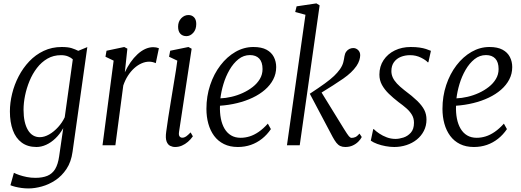

<svg xmlns="http://www.w3.org/2000/svg" viewBox="-20 -836 3001 1105"><path d="M397.5 38Q389.5 96 362.8 136.2Q336 176.5 298.8 201.2Q261.5 226 220.8 237.2Q180 248.5 144 248.5Q124 248.5 104 245.8Q84 243 67.2 238.8Q50.5 234.5 40 230L60 158.5Q72.5 165 91.5 171.5Q110.5 178 134.2 182.8Q158 187.5 183.5 187.5Q224.5 187.5 252.8 175.8Q281 164 297.5 136.8Q314 109.5 320.5 63L344 -98.5Q324.5 -64 299.2 -39.8Q274 -15.5 245.8 -2.8Q217.5 10 190 10Q139 10 104.8 -15.5Q70.5 -41 53.8 -87Q37 -133 37 -194.5Q37 -244.5 49.8 -296.8Q62.5 -349 87.5 -397Q112.5 -445 148.5 -483Q184.5 -521 231.5 -543.2Q278.5 -565.5 335 -565.5Q371.5 -565.5 392.5 -558.8Q413.5 -552 430.5 -543.5L482.5 -565ZM399 -494.5Q389.5 -504 372 -511.2Q354.5 -518.5 331 -518.5Q287.5 -518.5 253 -498.5Q218.5 -478.5 192.8 -445Q167 -411.5 150 -370.2Q133 -329 124.2 -286Q115.5 -243 115.5 -204.5Q115.5 -166.5 122 -137.2Q128.5 -108 140.8 -87.5Q153 -67 170.2 -56.8Q187.5 -46.5 209 -46.5Q235 -46.5 262.8 -62.2Q290.5 -78 314.5 -104.5Q338.5 -131 352.5 -161Z M570 0 634 -487 587 -509.5 593 -544 695 -565.5 713 -556 703.5 -466.5 698.5 -420Q713 -451 731.2 -477.2Q749.5 -503.5 770.8 -523.2Q792 -543 815.2 -553.8Q838.5 -564.5 862 -564.5Q870.5 -564.5 878.5 -563Q886.5 -561.5 894.5 -558.5L876.5 -472.5Q867.5 -476.5 858 -478.8Q848.5 -481 838 -481Q816.5 -481 794.5 -471.2Q772.5 -461.5 752.5 -443.5Q732.5 -425.5 716.2 -400.2Q700 -375 689.5 -344L644 0Z M987.5 10Q973 10 959.2 3.2Q945.5 -3.5 938.5 -22.5Q931.5 -41.5 936.5 -77.5Q941 -114 948.5 -160.8Q956 -207.5 964 -256.8Q972 -306 979.5 -351.5Q987 -397 992.8 -432.8Q998.5 -468.5 1000.5 -487L953 -509.5L959.5 -544L1064.5 -565.5L1083 -555.5L1010.5 -78Q1007.5 -58.5 1013.5 -51Q1019.5 -43.5 1029 -43.5Q1040.5 -43.5 1050.8 -50.5Q1061 -57.5 1077 -74L1090 -51.5Q1077.5 -33.5 1061.5 -19.8Q1045.5 -6 1027 2Q1008.5 10 987.5 10ZM1053 -628Q1031 -628 1018 -641.8Q1005 -655.5 1005 -682.5Q1005 -712 1023 -730.8Q1041 -749.5 1064.5 -749.5Q1084.5 -749.5 1097 -736.2Q1109.5 -723 1109.5 -698Q1109.5 -666 1092 -647Q1074.5 -628 1053 -628Z M1539 -93Q1517 -60.5 1488 -37.5Q1459 -14.5 1424 -2.2Q1389 10 1349 10Q1303 10 1268.8 -7Q1234.5 -24 1212.2 -54.2Q1190 -84.5 1179 -124.2Q1168 -164 1168 -209.5Q1168 -282 1189.5 -346.5Q1211 -411 1248.8 -460.2Q1286.5 -509.5 1335.2 -537.5Q1384 -565.5 1438.5 -565.5Q1485 -565.5 1513.8 -550Q1542.5 -534.5 1556 -508Q1569.5 -481.5 1569.5 -450Q1569.5 -411.5 1552.5 -378.8Q1535.5 -346 1505 -319.5Q1474.5 -293 1434 -273.8Q1393.5 -254.5 1345.5 -242.8Q1297.5 -231 1246 -227.5Q1244.5 -188 1251 -154.2Q1257.5 -120.5 1272.2 -95.5Q1287 -70.5 1310 -56.8Q1333 -43 1365 -43Q1391 -43 1416.8 -51Q1442.5 -59 1468.8 -77Q1495 -95 1521.5 -124.5ZM1418.5 -519Q1382 -519 1352.5 -495.5Q1323 -472 1301 -434Q1279 -396 1266 -352.5Q1253 -309 1248.5 -270Q1278.5 -271 1312 -278.8Q1345.5 -286.5 1377.2 -301Q1409 -315.5 1434.8 -335.8Q1460.5 -356 1475.8 -381.8Q1491 -407.5 1491 -438.5Q1491 -478.5 1472 -498.8Q1453 -519 1418.5 -519Z M1631.5 0 1738 -751 1679 -767 1687 -799.5 1801 -816.5 1819.5 -805 1705 0ZM1967 10Q1950.5 10 1938.2 4.2Q1926 -1.5 1916 -14.2Q1906 -27 1895 -47L1763 -296.5Q1817 -332 1850 -356Q1883 -380 1902.8 -399Q1922.5 -418 1936.5 -437.5Q1951 -458.5 1955.8 -477.8Q1960.5 -497 1962.5 -512.5Q1965 -528.5 1972.8 -539Q1980.5 -549.5 1991.2 -554.5Q2002 -559.5 2013 -559.5Q2029 -559.5 2041 -548Q2053 -536.5 2053 -518Q2053 -505.5 2048 -489.2Q2043 -473 2031.5 -456Q2017.5 -436 1999.2 -418.8Q1981 -401.5 1955.8 -383.8Q1930.5 -366 1896.5 -344.5Q1862.5 -323 1816.5 -294.5L1820.5 -320L1960 -93.5Q1979.5 -62 1987.8 -52.2Q1996 -42.5 2003.5 -42.5Q2014.5 -42.5 2025 -47Q2035.5 -51.5 2049 -67L2062 -47.5Q2055.5 -34 2042.2 -20.8Q2029 -7.5 2010.2 1.2Q1991.5 10 1967 10Z M2445.5 -477.5H2441.5Q2432 -489.5 2403.2 -504Q2374.5 -518.5 2340 -518.5Q2311.5 -518.5 2287 -508.8Q2262.5 -499 2247.5 -478.5Q2232.5 -458 2232.5 -426.5Q2232.5 -408 2240.2 -390.5Q2248 -373 2264.5 -355.2Q2281 -337.5 2306.5 -317.5Q2353 -283 2381 -255.8Q2409 -228.5 2421.8 -203.5Q2434.5 -178.5 2434.5 -148Q2434.5 -112 2419.5 -82.8Q2404.5 -53.5 2378.8 -32.8Q2353 -12 2319.2 -1Q2285.5 10 2249 10Q2225.5 10 2199.5 5.2Q2173.5 0.5 2151 -7.8Q2128.5 -16 2114 -26.5L2128 -93H2131Q2143.5 -80.5 2162.8 -67.5Q2182 -54.5 2206 -45.5Q2230 -36.5 2256.5 -36.5Q2276.5 -36.5 2301.2 -44.2Q2326 -52 2344.2 -72.2Q2362.5 -92.5 2362.5 -129.5Q2362.5 -155.5 2350.5 -175.5Q2338.5 -195.5 2318.5 -213Q2298.5 -230.5 2273.5 -248.5Q2243 -272 2218 -296.2Q2193 -320.5 2178.2 -347.5Q2163.5 -374.5 2163.5 -406.5Q2163.5 -454 2187.5 -490Q2211.5 -526 2252.2 -545.8Q2293 -565.5 2343.5 -565.5Q2374 -565.5 2395.2 -562.2Q2416.5 -559 2431.8 -554Q2447 -549 2460 -543.5Z M2897.5 -93Q2875.5 -60.5 2846.5 -37.5Q2817.5 -14.5 2782.5 -2.2Q2747.5 10 2707.5 10Q2661.5 10 2627.2 -7Q2593 -24 2570.8 -54.2Q2548.5 -84.5 2537.5 -124.2Q2526.5 -164 2526.5 -209.5Q2526.5 -282 2548 -346.5Q2569.5 -411 2607.2 -460.2Q2645 -509.5 2693.8 -537.5Q2742.5 -565.5 2797 -565.5Q2843.5 -565.5 2872.2 -550Q2901 -534.5 2914.5 -508Q2928 -481.5 2928 -450Q2928 -411.5 2911 -378.8Q2894 -346 2863.5 -319.5Q2833 -293 2792.5 -273.8Q2752 -254.5 2704 -242.8Q2656 -231 2604.5 -227.5Q2603 -188 2609.5 -154.2Q2616 -120.5 2630.8 -95.5Q2645.5 -70.5 2668.5 -56.8Q2691.5 -43 2723.5 -43Q2749.5 -43 2775.2 -51Q2801 -59 2827.2 -77Q2853.5 -95 2880 -124.5ZM2777 -519Q2740.5 -519 2711 -495.5Q2681.5 -472 2659.5 -434Q2637.5 -396 2624.5 -352.5Q2611.5 -309 2607 -270Q2637 -271 2670.5 -278.8Q2704 -286.5 2735.8 -301Q2767.5 -315.5 2793.2 -335.8Q2819 -356 2834.2 -381.8Q2849.5 -407.5 2849.5 -438.5Q2849.5 -478.5 2830.5 -498.8Q2811.5 -519 2777 -519Z"/></svg>

Font: Merriweather 24pt SemiCondensed Light
Style: Italic
Weight: 300
Width: 4
Italic angle: -7.8°
Designer: Eben Sorkin
Foundry: Eben Sorkin
Version: Version 2.101